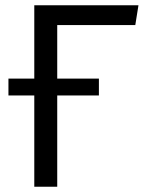

<svg xmlns="http://www.w3.org/2000/svg" viewBox="-20 -708 555 728"><path d="M493 -613H197V-410H355V-346H197V0H110V-346H12V-410H110V-688H505Z"/></svg>

Font: FiraGO Book
Style: Regular
Weight: 350
Designer: bBox Type
Foundry: bBox Type GmbH
Version: Version 1.001;PS 001.001;hotconv 1.0.88;makeotf.lib2.5.64775